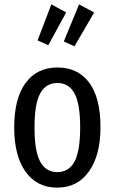

<svg xmlns="http://www.w3.org/2000/svg" viewBox="-20 -847 525 879"><path d="M440 -264Q440 -137 387.5 -62.5Q335 12 242 12Q149 12 97 -61Q45 -134 45 -263Q45 -396 97 -467Q149 -538 243 -538Q337 -538 388.5 -468.5Q440 -399 440 -264ZM138 -263Q138 -155 164 -107Q190 -59 242 -59Q295 -59 321 -107Q347 -155 347 -264Q347 -372 321 -419.5Q295 -467 243 -467Q190 -467 164 -419.5Q138 -372 138 -263ZM215 -827 283 -790 201 -640 152 -662ZM342 -827 411 -790 321 -635 272 -657Z"/></svg>

Font: Fira Sans Extra Condensed
Style: Regular
Weight: 400
Width: 1
Designer: Carrois Corporate & Edenspiekermann AG
Foundry: Carrois Corporate GbR & Edenspiekermann AG
Version: Version 4.203